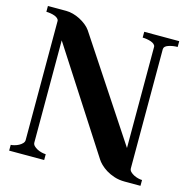

<svg xmlns="http://www.w3.org/2000/svg" viewBox="-109 -870 941 959"><g transform="rotate(15 361.5 -391.0)"><path d="M701 -735Q676 -735 654 -727.5Q632 -720 632 -705V-89Q632 -79 639.5 -71.5Q647 -64 657.5 -58.5Q668 -53 680 -50Q692 -47 701 -47V-17H619Q590 -17 565.5 -25Q541 -33 522.5 -44.5Q504 -56 491 -69Q478 -82 472 -92L133 -617V-89Q133 -79 140.5 -71.5Q148 -64 158.5 -58.5Q169 -53 181.5 -50Q194 -47 203 -47V-17H22V-47Q29 -47 40.5 -50Q52 -53 62.5 -58.5Q73 -64 80.5 -72Q88 -80 88 -89V-705Q88 -712 81.5 -718Q75 -724 65.5 -727.5Q56 -731 44 -733Q32 -735 22 -735V-765H117Q134 -765 152.5 -760Q171 -755 188.5 -746Q206 -737 221 -725Q236 -713 245 -700L587 -182V-705Q587 -712 580.5 -718Q574 -724 564 -727.5Q554 -731 542 -733Q530 -735 520 -735V-765H701Z"/></g></svg>

Font: CatShop
Style: Regular
Weight: 400
Designer: Peter Wiegel
Foundry: Peter Wiegel
Version: Version 1.000 2009 initial release